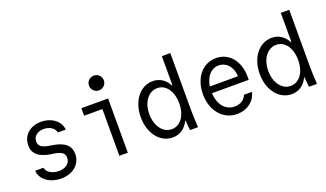

<svg xmlns="http://www.w3.org/2000/svg" viewBox="-75 -1284 3050 1796"><g transform="rotate(-20 1450.0 -386.5)"><path d="M87 -138C91 -51 179 14 292 14C411 14 493 -57 493 -158C493 -243 436 -291 312 -309L288 -313C219 -324 189 -347 189 -391C189 -443 232 -478 294 -478C354 -478 401 -446 408 -402H487C482 -487 398 -550 293 -550C183 -550 107 -481 107 -382C107 -298 162 -251 282 -232L307 -229C381 -217 410 -195 410 -151C410 -96 364 -59 296 -59C230 -59 176 -93 169 -138Z M959 -540H693V-465H875V0H959ZM832 -714C832 -673 866 -640 906 -640C947 -640 980 -673 980 -714C980 -755 947 -787 906 -787C866 -787 832 -755 832 -714Z M1578 0H1658C1654 -63 1651 -129 1651 -180V-740H1567V-450H1562C1529 -514 1474 -550 1405 -550C1279 -550 1186 -431 1186 -270C1186 -108 1279 10 1405 10C1477 10 1532 -29 1565 -97H1570C1572 -65 1574 -33 1578 0ZM1422 -66C1334 -66 1271 -152 1271 -270C1271 -388 1335 -474 1423 -474C1509 -474 1569 -391 1569 -270C1569 -150 1509 -66 1422 -66Z M1889 -254H2255V-286C2255 -442 2165 -550 2035 -550C1901 -550 1806 -435 1806 -273C1806 -108 1906 10 2046 10C2145 10 2225 -49 2245 -138H2165C2149 -93 2104 -64 2048 -64C1956 -64 1895 -139 1889 -254ZM2035 -477C2111 -477 2168 -415 2172 -320H1892C1906 -416 1960 -477 2035 -477Z M2762 0H2842C2838 -63 2835 -129 2835 -180V-740H2751V-450H2746C2713 -514 2658 -550 2589 -550C2463 -550 2370 -431 2370 -270C2370 -108 2463 10 2589 10C2661 10 2716 -29 2749 -97H2754C2756 -65 2758 -33 2762 0ZM2606 -66C2518 -66 2455 -152 2455 -270C2455 -388 2519 -474 2607 -474C2693 -474 2753 -391 2753 -270C2753 -150 2693 -66 2606 -66Z"/></g></svg>

Font: CommitMono-dimboump
Style: Regular
Weight: 400
Monospace: yes
Designer: Eigil Nikolajsen
Foundry: Eigil Nikolajsen
Version: Version 1.143